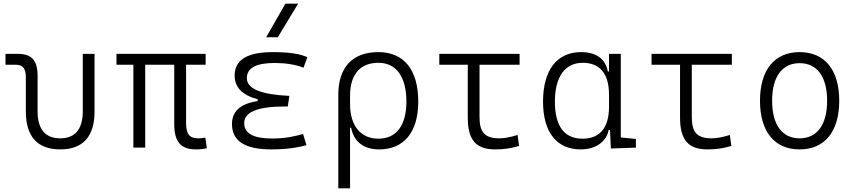

<svg xmlns="http://www.w3.org/2000/svg" viewBox="-20 -815 4728 1060"><path d="M312.5 9.8C438 9.8 502 -61 502 -200.2V-517.6H437V-200.2C437 -102.1 394.5 -51.3 312.5 -51.3C230 -51.3 187.5 -102.1 187.5 -200.2V-397C187.5 -481 154.8 -517.6 79.6 -517.6H10.3V-457.5H67.9C105.5 -457.5 122.6 -436.5 122.6 -389.2V-200.2C122.6 -61 187 9.8 312.5 9.8Z M1062 9.8C1085.9 9.8 1102.1 7.8 1122.1 3.4L1113.8 -55.2C1095.2 -52.2 1083.5 -51.3 1074.7 -51.3C1024.9 -51.3 1007.3 -76.7 1007.3 -136.7V-457.5H1115.2V-517.6H623V-457.5H716.3V0H781.7V-457.5H941.9V-131.8C941.9 -32.7 977.5 9.8 1062 9.8Z M1477.5 9.8C1555.7 9.8 1621.6 1 1671.9 -13.7L1653.3 -75.2C1611.3 -64 1562 -50.3 1481.4 -50.3C1378.9 -50.3 1328.1 -78.6 1328.1 -135.3C1328.1 -196.3 1402.3 -227.1 1551.8 -227.1H1568.8L1577.6 -285.6C1420.4 -293 1342.8 -325.2 1342.8 -383.3C1342.8 -439.5 1393.6 -467.3 1496.1 -467.3C1556.6 -467.3 1609.4 -459 1655.8 -441.4L1676.8 -499C1637.2 -518.1 1574.2 -527.3 1485.4 -527.3C1345.2 -527.3 1275.4 -484.4 1275.4 -397.9C1275.4 -333 1317.4 -289.6 1402.3 -267.1V-256.8C1307.6 -242.7 1260.7 -200.7 1260.7 -130.4C1260.7 -36.1 1332.5 9.8 1477.5 9.8ZM1449.7 -609.4H1513.7L1626 -794.9H1555.7Z M2072.8 9.8C2210.4 9.8 2289.1 -85.4 2289.1 -253.9C2289.1 -429.7 2210.4 -527.3 2068.4 -527.3C1926.3 -527.3 1847.7 -443.4 1847.7 -292V224.6H1912.6V-109.9H1918.5C1934.1 -29.8 1991.2 9.8 2072.8 9.8ZM1912.6 -240.7V-287.6C1912.6 -403.3 1968.8 -468.3 2068.4 -468.3C2168 -468.3 2223.6 -391.6 2223.6 -253.9C2223.6 -122.6 2168.5 -49.3 2069.3 -49.3C1972.7 -49.3 1912.6 -119.1 1912.6 -240.7Z M2713.4 9.8C2761.2 9.8 2800.3 4.4 2845.7 -9.3L2837.4 -69.8C2795.4 -57.1 2764.6 -51.3 2736.3 -51.3C2655.3 -51.3 2627.4 -86.4 2627.4 -168.5V-457.5H2848.6V-517.6H2405.3V-457.5H2562.5V-166.5C2562.5 -43 2607.4 9.8 2713.4 9.8Z M3186 9.8C3273.9 9.8 3330.1 -38.1 3340.3 -97.2H3347.7L3352.5 4.9L3490.7 0V-47.9L3407.2 -56.2V-517.6H3342.3V-420.4H3335.9C3323.2 -486.8 3274.9 -527.3 3188.5 -527.3C3054.2 -527.3 2978 -427.7 2978 -253.9C2978 -84 3053.7 9.8 3186 9.8ZM3342.3 -226.1C3342.3 -109.9 3292 -49.3 3195.8 -49.3C3095.2 -49.3 3043.5 -118.7 3043.5 -253.9C3043.5 -390.1 3098.6 -468.3 3196.8 -468.3C3292 -468.3 3342.3 -408.2 3342.3 -291.5Z M3885.3 9.8C3933.1 9.8 3972.2 4.4 4017.6 -9.3L4009.3 -69.8C3967.3 -57.1 3936.5 -51.3 3908.2 -51.3C3827.1 -51.3 3799.3 -86.4 3799.3 -168.5V-457.5H4020.5V-517.6H3577.1V-457.5H3734.4V-166.5C3734.4 -43 3779.3 9.8 3885.3 9.8Z M4394.5 9.8C4532.7 9.8 4613.3 -87.9 4613.3 -258.8C4613.3 -429.7 4532.7 -527.3 4394.5 -527.3C4256.3 -527.3 4175.8 -429.7 4175.8 -258.8C4175.8 -87.9 4256.3 9.8 4394.5 9.8ZM4394.5 -51.3C4297.9 -51.3 4242.7 -126.5 4242.7 -258.8C4242.7 -391.1 4297.9 -466.3 4394.5 -466.3C4491.2 -466.3 4546.4 -391.1 4546.4 -258.8C4546.4 -126.5 4491.2 -51.3 4394.5 -51.3Z"/></svg>

Font: Cascadia Code PL Light
Style: Regular
Weight: 300
Monospace: yes
Designer: Aaron Bell
Foundry: Saja Typeworks
Version: Version 2404.023